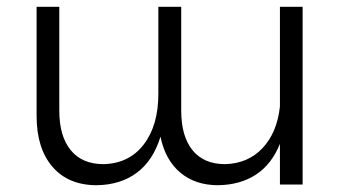

<svg xmlns="http://www.w3.org/2000/svg" viewBox="-20 -544 1012 566"><path d="M805.2 -523.9H872.1V0H805.2V-120.1Q781.2 -60.1 734.9 -29.5Q688.5 1 623 2Q555.2 2 511 -35.6Q466.8 -73.2 453.1 -141.1Q431.6 -70.8 383.5 -34.9Q335.4 1 265.1 2Q181.6 2 134.8 -52.2Q87.9 -106.4 87.9 -202.1V-523.9H154.8V-217.8Q154.8 -142.6 188.5 -101.3Q222.2 -60.1 285.2 -60.1Q360.8 -62 403.8 -118.2Q446.8 -174.3 446.8 -267.1V-523.9H514.2V-217.8Q514.2 -142.6 547.4 -101.3Q580.6 -60.1 644 -60.1Q711.4 -62 754.2 -107.7Q796.9 -153.3 805.2 -230Z"/></svg>

Font: Montserrat arm Light
Style: Regular
Weight: 300
Designer: Julieta Ulanovsky
Foundry: Julieta Ulanovsky
Version: Version 6.000;PS 006.000;hotconv 1.0.88;makeotf.lib2.5.64775